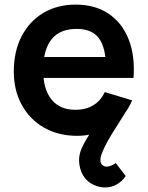

<svg xmlns="http://www.w3.org/2000/svg" viewBox="-20 -575 642 834"><path d="M478.5 230.5Q445 245 408.2 235.5Q371.5 226 349 198.5Q330 174.5 324.8 140Q319.5 105.5 333.5 72Q343 50 357 26.8Q371 3.5 382.5 -13.5Q390 -24.5 403 -42.5Q416 -60.5 430.8 -80Q445.5 -99.5 458 -116.5L536 -105Q524.5 -86 513 -67.8Q501.5 -49.5 490.8 -32.5Q480 -15.5 471 -1.2Q462 13 455.5 24.5Q442 47.5 432.5 67.8Q423 88 418.5 103Q416.5 109.5 416.2 120.8Q416 132 423 140Q434 152 451.8 147.8Q469.5 143.5 482.5 133L526 189.5Q518 202 506.2 212.5Q494.5 223 478.5 230.5ZM315.5 15Q233.5 15 171.5 -20.5Q109.5 -56 74.8 -119Q40 -182 40 -264Q40 -352.5 74 -417.8Q108 -483 168.5 -519Q229 -555 308.5 -555Q392.5 -555 451.2 -515.8Q510 -476.5 538.5 -405Q567 -333.5 560 -236.5H440.5V-280.5Q440 -368.5 409.5 -409Q379 -449.5 313.5 -449.5Q239.5 -449.5 203.5 -403.8Q167.5 -358 167.5 -270Q167.5 -188 203.5 -143Q239.5 -98 308.5 -98Q353 -98 385.2 -117.8Q417.5 -137.5 435 -175L554 -139Q523 -66 458.2 -25.5Q393.5 15 315.5 15ZM129.5 -236.5V-327.5H501V-236.5Z"/></svg>

Font: Manrope ExtraLight
Style: Bold
Weight: 700
Version: Version 4.504